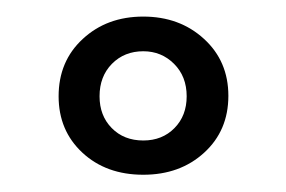

<svg xmlns="http://www.w3.org/2000/svg" viewBox="-20 -815 338 227"><path d="M49.3 -701.2Q49.3 -742.7 77.9 -769Q106.4 -795.4 149.4 -795.4Q192.4 -795.4 221.2 -769Q250 -742.7 250 -701.7Q250 -660.6 221.4 -634.5Q192.9 -608.4 149.4 -608.4Q105.5 -608.4 77.4 -634.5Q49.3 -660.6 49.3 -701.2ZM97.7 -701.2Q97.7 -678.2 112.1 -663.6Q126.5 -648.9 149.4 -648.9Q171.9 -648.9 186.3 -663.6Q200.7 -678.2 200.7 -701.2Q200.7 -724.6 185.8 -739.5Q170.9 -754.4 149.4 -754.4Q127 -754.4 112.3 -739.5Q97.7 -724.6 97.7 -701.2Z"/></svg>

Font: Spartan MB SemBd
Style: Regular
Weight: 600
Designer: Matt Bailey, Mirko Velimirovic
Foundry: Matt Bailey
Version: Version 1.005